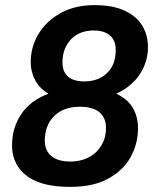

<svg xmlns="http://www.w3.org/2000/svg" viewBox="-20 -718 616 750"><path d="M255 12Q173 12 123 -9.5Q73 -31 50 -67.5Q27 -104 27 -150Q27 -218 62.5 -271.5Q98 -325 169 -352Q135 -372 117.5 -404.5Q100 -437 100 -475Q100 -535 130.5 -585.5Q161 -636 217 -667Q273 -698 349 -698Q420 -698 466.5 -676.5Q513 -655 535.5 -618Q558 -581 558 -534Q558 -477 526.5 -428.5Q495 -380 434 -352Q479 -331 499 -296.5Q519 -262 519 -217Q519 -156 490 -104Q461 -52 402.5 -20Q344 12 255 12ZM255 -87Q310 -87 349 -118Q369 -135 381.5 -160Q394 -185 394 -218Q394 -258 368.5 -279.5Q343 -301 293 -301Q237 -301 202 -274Q180 -257 167.5 -230.5Q155 -204 155 -169Q155 -130 180.5 -108.5Q206 -87 255 -87ZM310 -400Q339 -400 363.5 -410Q388 -420 404 -439Q418 -454 425 -475.5Q432 -497 432 -523Q432 -560 409.5 -579.5Q387 -599 346 -599Q294 -599 261 -568Q244 -552 234 -528.5Q224 -505 224 -474Q224 -438 245.5 -419Q267 -400 310 -400Z"/></svg>

Font: Archivo Variable SemiBold
Style: Italic
Weight: 600
Italic angle: -10°
Designer: Hector Gatti
Foundry: Omnibus-Type
Version: Version 2.001